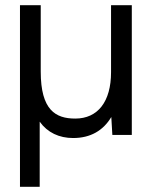

<svg xmlns="http://www.w3.org/2000/svg" viewBox="-20 -520 598 740"><path d="M262 12C329 12 378 -17 409 -69L413 0H488V-500H408V-242C408 -128 357 -63 270 -63C194 -63 137 -96 137 -244V-500H57V200H133V-51C163 -9 208 12 262 12Z"/></svg>

Font: HB Figtree Prototype
Style: Regular
Weight: 400
Designer: Alfredo Marco Pradil
Foundry: Hanken Design Co.®
Version: Version 1.002;Glyphs 3.2 (3228)